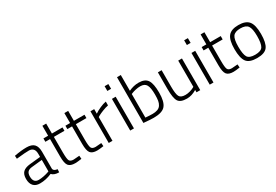

<svg xmlns="http://www.w3.org/2000/svg" viewBox="49 -1668 3773 2624"><g transform="rotate(-30 1935.0 -355.5)"><path d="M419 -351V-83Q423 -46 484 -39L481 9Q404 9 368 -31Q274 10 180 10Q113 10 78 -28.5Q43 -67 43 -138.5Q43 -210 78.5 -244.5Q114 -279 190 -287L360 -304V-351Q360 -407 335.5 -431.5Q311 -456 270 -456Q206 -456 104 -444L73 -441L70 -489Q180 -510 262.5 -510Q345 -510 382 -471Q419 -432 419 -351ZM105 -142Q105 -41 188 -41Q224 -41 267 -49.5Q310 -58 335 -67L360 -76V-257L197 -240Q148 -236 126.5 -212Q105 -188 105 -142Z M827 -447H660V-200Q660 -103 674 -73Q688 -43 740 -43L832 -50L836 1Q770 11 735 11Q659 11 629.5 -26.5Q600 -64 600 -170V-447H526V-500H600V-657H660V-500H827Z M1174 -447H1007V-200Q1007 -103 1021 -73Q1035 -43 1087 -43L1179 -50L1183 1Q1117 11 1082 11Q1006 11 976.5 -26.5Q947 -64 947 -170V-447H873V-500H947V-657H1007V-500H1174Z M1268 0V-500H1327V-428Q1364 -454 1417.5 -478Q1471 -502 1516 -510V-450Q1473 -441 1426 -422.5Q1379 -404 1353 -390L1327 -375V0Z M1607 0V-500H1666V0ZM1607 -625V-700H1666V-625Z M2031 -510Q2131 -510 2170 -452Q2209 -394 2209 -251.5Q2209 -109 2159.5 -49.5Q2110 10 1975 10Q1919 10 1841 2L1815 0V-722H1875V-473Q1953 -510 2031 -510ZM1875 -50Q1945 -44 1987.5 -44Q2030 -44 2064 -56Q2098 -68 2116.5 -96.5Q2135 -125 2141 -161.5Q2147 -198 2147 -258Q2147 -364 2121.5 -410Q2096 -456 2026 -456Q1992 -456 1954 -447.5Q1916 -439 1895 -430L1875 -422Z M2653 -500H2712V0H2653V-37Q2576 10 2499 10Q2397 10 2364.5 -42Q2332 -94 2332 -239V-500H2391V-240Q2391 -124 2412.5 -84Q2434 -44 2506 -44Q2541 -44 2578 -54.5Q2615 -65 2634 -76L2653 -86Z M2862 0V-500H2921V0ZM2862 -625V-700H2921V-625Z M3324 -447H3157V-200Q3157 -103 3171 -73Q3185 -43 3237 -43L3329 -50L3333 1Q3267 11 3232 11Q3156 11 3126.5 -26.5Q3097 -64 3097 -170V-447H3023V-500H3097V-657H3157V-500H3324Z M3397 -251Q3397 -392 3444.5 -451Q3492 -510 3606.5 -510Q3721 -510 3768.5 -451Q3816 -392 3816 -251Q3816 -110 3772.5 -50Q3729 10 3607 10Q3485 10 3441 -50Q3397 -110 3397 -251ZM3459 -252.5Q3459 -134 3486.5 -88.5Q3514 -43 3606.5 -43Q3699 -43 3727 -89Q3755 -135 3755 -252.5Q3755 -370 3723.5 -413.5Q3692 -457 3607 -457Q3522 -457 3490.5 -414Q3459 -371 3459 -252.5Z"/></g></svg>

Font: Titillium Web Light
Style: Regular
Weight: 300
Version: Version 1.002;PS 57.000;hotconv 1.0.70;makeotf.lib2.5.55311